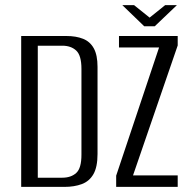

<svg xmlns="http://www.w3.org/2000/svg" viewBox="-20 -732 733 752"><path d="M63 0V-591H240Q278 -591 305.5 -580Q333 -569 347.5 -542.5Q362 -516 362 -470V-129Q362 -78 346 -50Q330 -22 300.5 -11Q271 0 232 0ZM128 -36H224Q258 -36 278.5 -54.5Q299 -73 299 -126V-462Q299 -515 278.5 -534Q258 -553 224 -553H128ZM435 0V-44L603 -546H446V-591H676V-554L501 -45H676V0ZM545 -629 459 -712H505L566 -663L627 -712H673L586 -629Z"/></svg>

Font: Alumni Sans
Style: Regular
Weight: 400
Designer: Robert E. Leuschke
Foundry: Robert E. Leuschke
Version: Version 1.018